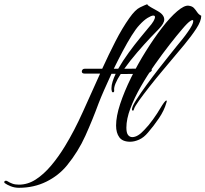

<svg xmlns="http://www.w3.org/2000/svg" viewBox="-323 -657 977 913"><path d="M-233 236Q-254 236 -272.5 228.5Q-291 221 -300 214Q-303 211 -303 209Q-303 205 -298.5 203Q-294 201 -289 204Q-276 212 -263.5 216.5Q-251 221 -233 221Q-191 221 -153 196.5Q-115 172 -80 130.5Q-45 89 -14 38Q30 -34 71 -125Q112 -216 153 -307H80Q66 -307 66 -317Q66 -322 69.5 -326Q73 -330 79 -330H163Q194 -398 226 -460.5Q258 -523 292 -571Q320 -611 343 -622Q366 -633 377 -637Q379 -631 394.5 -622.5Q410 -614 427.5 -604Q445 -594 452 -583Q458 -574 458 -564Q458 -546 433 -520Q422 -509 393 -478.5Q364 -448 330 -408.5Q296 -369 268 -330Q297 -330 325 -330.5Q353 -331 381 -331Q399 -331 399 -324Q399 -319 390.5 -313.5Q382 -308 373 -307Q342 -306 312 -305.5Q282 -305 251 -305Q235 -281 226.5 -260.5Q218 -240 220 -227V-226Q220 -218 214 -218Q209 -218 208 -227Q207 -230 207 -238Q207 -252 212.5 -269.5Q218 -287 227 -306H207Q188 -265 172 -228.5Q156 -192 146 -166Q117 -87 83 -11.5Q49 64 -4 129Q-44 178 -103 207Q-162 236 -233 236ZM218 -330H239Q261 -368 289 -406.5Q317 -445 343 -476.5Q369 -508 383 -525Q400 -544 407 -556.5Q414 -569 414 -576Q414 -583 406 -583Q397 -583 379 -572Q361 -561 340 -538Q323 -520 302.5 -487Q282 -454 260.5 -413.5Q239 -373 218 -330ZM296 17Q260 17 244.5 -4Q229 -25 229 -60Q229 -104 248.5 -163Q268 -222 300 -287Q332 -352 370.5 -413.5Q409 -475 447.5 -525Q486 -575 519.5 -603.5Q553 -632 573 -630Q591 -628 599.5 -618.5Q608 -609 615 -598.5Q622 -588 634 -582Q634 -557 610.5 -521Q587 -485 553 -444Q536 -424 508.5 -391Q481 -358 449 -320Q417 -282 388 -245Q359 -208 338.5 -179.5Q318 -151 314 -138Q313 -131 309 -131Q303 -131 305 -141Q307 -154 326.5 -184.5Q346 -215 374.5 -254Q403 -293 433 -331.5Q463 -370 486 -398.5Q509 -427 516 -436Q531 -454 545 -471.5Q559 -489 570 -505Q596 -541 596 -557Q596 -566 582.5 -557.5Q569 -549 543 -518Q518 -489 484 -445.5Q450 -402 414 -351Q378 -300 347 -246Q316 -192 297 -141.5Q278 -91 278 -50Q278 -25 286 -15Q294 -5 306 -5Q332 -5 363 -39Q383 -59 404.5 -89Q426 -119 438 -140Q461 -179 468 -179Q470 -179 470 -176Q470 -175 469.5 -173Q469 -171 468 -168Q458 -132 433 -95Q408 -58 381 -27Q361 -3 338.5 7Q316 17 296 17Z"/></svg>

Font: The Nautigal
Style: Bold
Weight: 700
Designer: Robert E. Leuschke
Foundry: Robert E. Leuschke
Version: Version 1.100; ttfautohint (v1.8.3)